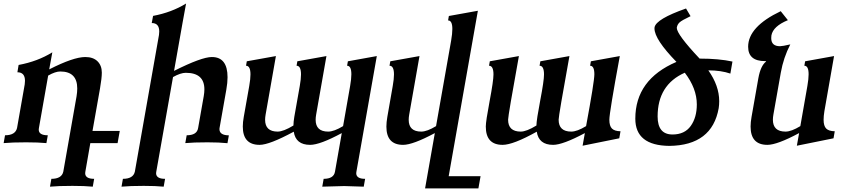

<svg xmlns="http://www.w3.org/2000/svg" viewBox="-35 -802 4756 1076"><path d="M484.9 244.1Q439.5 239.7 371.1 239.7Q292 239.7 245.1 244.1L252.9 200.2Q311 200.2 319.8 159.7L394 -262.2Q397.9 -286.1 397.9 -306.2Q397.9 -401.4 302.7 -401.4Q274.9 -401.4 234.9 -378.4L183.1 -84.5L182.1 -75.7Q182.1 -43.9 232.9 -43.9L225.1 0Q179.7 -4.4 111.3 -4.4Q32.2 -4.4 -14.6 0L-6.8 -43.9Q50.8 -43.9 60.5 -84.5L103.5 -329.1Q105 -339.8 105 -349.1Q105 -397 62.5 -397L69.3 -438Q175.3 -457.5 258.3 -508.8L240.7 -413.1Q376.5 -482.4 442.9 -482.4Q487.3 -482.4 511.5 -458.5Q535.6 -434.6 535.6 -395Q535.6 -364.3 525.4 -305.7L483.4 -68.4H636.2L624 0H471.2L443.4 159.7L442.4 168.5Q442.4 200.2 492.7 200.2Z M882.3 244.1Q837.4 239.7 770.5 239.7Q692.9 239.7 646 244.1L653.8 200.2Q711.4 200.2 720.7 160.2L856 -606.4Q857.4 -616.7 857.4 -625.5Q857.4 -672.9 815.4 -672.9L822.8 -712.9Q926.8 -732.4 1007.8 -782.2L987.8 -672.9L940.4 -404.8Q1094.7 -482.4 1152.3 -482.4Q1240.2 -482.4 1240.2 -369.1Q1240.2 -338.4 1233.4 -299.8L1195.3 -84L1194.8 -78.6Q1194.8 -43.9 1247.6 -43.5L1239.7 0.5Q1194.3 -4.4 1127.4 -4.4Q1049.8 -4.4 1003.4 0L1011.2 -43.9Q1068.4 -43.9 1075.2 -84L1106.9 -263.7Q1110.4 -284.2 1110.4 -301.3Q1110.4 -394 1006.3 -394Q977.1 -394 934.6 -370.1L840.8 160.2L839.8 168.5Q839.8 200.2 890.1 200.2Z M2003.4 244.1 1894 240.7 1771 244.1 1778.8 200.2Q1835.4 200.2 1842.3 160.2L1880.4 -56.2Q1758.3 9.8 1703.1 9.8Q1622.1 9.8 1611.3 -64Q1474.6 9.8 1419.9 9.8Q1325.7 9.8 1325.7 -92.8Q1325.7 -117.2 1331.1 -147L1361.8 -320.3Q1368.7 -359.4 1368.7 -384.8Q1368.7 -433.6 1343.8 -433.6L1348.1 -458.5L1511.2 -487.8L1453.6 -160.2Q1450.7 -144 1450.7 -130.9Q1450.7 -64.5 1521 -64.5Q1553.2 -64.5 1609.4 -98.6Q1609.9 -120.6 1614.3 -147L1645 -320.3Q1651.9 -359.4 1651.9 -384.8Q1651.9 -433.6 1627 -433.6L1631.3 -458.5L1794.4 -487.8L1736.8 -160.2Q1733.9 -144 1733.9 -130.9Q1733.9 -64.5 1804.2 -64.5Q1836.9 -64.5 1887.7 -95.2L1927.2 -320.3Q1934.1 -359.9 1934.1 -385.7Q1934.1 -433.6 1910.2 -433.6L1914.6 -458.5L2076.7 -487.8L1962.4 160.2L1961.4 168.5Q1961.4 200.2 2011.2 200.2Z M2646 253.9H2347.2L2401.9 -56.2Q2278.8 9.8 2224.1 9.8Q2130.4 9.8 2130.4 -92.3Q2130.4 -116.7 2135.7 -147L2166 -320.3Q2172.9 -359.4 2172.9 -384.8Q2172.9 -433.6 2147.9 -433.6L2152.3 -458.5L2315.9 -487.8L2258.3 -160.2Q2255.4 -144 2255.4 -130.9Q2255.4 -64.5 2325.7 -64.5Q2358.4 -64.5 2408.7 -95.2L2493.2 -574.2Q2500 -613.8 2500 -639.6Q2500 -687.5 2476.1 -687.5L2480.5 -712.4L2643.1 -741.7L2479.5 185.5H2658.2Z M3230 14.6 3242.7 -56.2Q3119.1 9.8 3064.9 9.8Q2983.9 9.8 2973.1 -64Q2840.8 9.8 2781.7 9.8Q2687.5 9.8 2687.5 -92.8Q2687.5 -122.1 2709 -235.8Q2730.5 -349.6 2730.5 -384.8Q2730.5 -433.6 2705.6 -433.6L2710 -458.5L2873 -487.8Q2812.5 -154.3 2812.5 -131.3Q2812.5 -64.5 2883.3 -64.5Q2915.5 -64.5 2971.2 -98.6Q2971.7 -130.4 2992.7 -240Q3013.7 -349.6 3013.7 -384.8Q3013.7 -433.6 2988.8 -433.6L2993.2 -458.5L3156.2 -487.8Q3095.7 -154.3 3095.7 -131.3Q3095.7 -64.5 3166.5 -64.5Q3199.2 -64.5 3249.5 -95.2Q3295.9 -345.2 3295.9 -385.7Q3295.9 -433.6 3272 -433.6L3276.4 -458.5L3438.5 -487.8Q3379.9 -170.9 3379.9 -130.9Q3379.9 -96.2 3394.5 -81.5Q3409.2 -66.9 3442.4 -66.4L3435.5 -26.9Z M3716.3 15.6Q3525.4 13.7 3525.4 -136.7Q3525.4 -356.4 3755.9 -455.1Q3632.8 -581.5 3632.8 -642.6L3633.3 -649.4Q3642.6 -695.8 3809.6 -754.4L3835 -711.4Q3785.6 -688 3773.4 -676.5Q3761.2 -665 3758.3 -648.9L3757.8 -646Q3757.8 -609.4 3885.7 -473.6Q3994.1 -473.6 4069.8 -457L4058.1 -389.6Q4005.4 -407.7 3934.6 -407.7Q3995.6 -321.3 3995.6 -234.9Q3995.6 -215.3 3992.7 -195.8Q3955.6 12.7 3716.3 15.6ZM3733.9 -48.3Q3801.8 -48.3 3835.9 -95.9Q3870.1 -143.6 3870.1 -216.8Q3870.1 -306.2 3802.7 -394.5Q3650.4 -327.1 3650.4 -149.4Q3650.4 -48.3 3733.9 -48.3Z M4430.7 14.6 4443.4 -56.2Q4320.3 9.8 4265.6 9.8Q4171.4 9.8 4171.4 -92.8Q4171.4 -117.2 4176.8 -147L4214.8 -362.8Q4227.5 -434.1 4258.8 -457.5Q4258.8 -459.5 4252.4 -459.5Q4157.7 -459.5 4157.7 -540Q4157.7 -652.3 4340.3 -739.3L4380.4 -689Q4297.4 -654.8 4288.1 -603.5L4287.1 -588.4Q4287.1 -543 4336.4 -543Q4350.1 -543 4394 -553.2Q4355.5 -478.5 4340.8 -395L4299.3 -160.2Q4296.4 -144.5 4296.4 -131.3Q4296.4 -64.5 4367.2 -64.5Q4399.9 -64.5 4450.2 -95.2L4489.7 -320.3Q4496.6 -359.9 4496.6 -385.7Q4496.6 -433.6 4472.7 -433.6L4477.1 -458.5L4639.2 -487.8L4585 -178.7Q4580.6 -151.4 4580.6 -130.9Q4580.6 -96.2 4595.2 -81.5Q4609.9 -66.9 4643.1 -66.4L4636.2 -26.9Z"/></svg>

Font: Kelvinch
Style: Bold Italic
Weight: 700
Italic angle: -10°
Designer: Paul James Miller
Foundry: High-Logic / Made with FontCreator
Version: Version 3.30 September 23, 2016